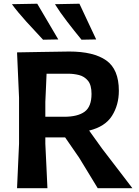

<svg xmlns="http://www.w3.org/2000/svg" viewBox="-20 -988 730 1008"><path d="M69.5 0Q72 -57.5 74.5 -112Q77 -166.5 80 -233.5V-475Q77 -544.5 74.5 -599.2Q72 -654 69.5 -713Q123 -714 195.2 -715.2Q267.5 -716.5 343.5 -717.5Q471.5 -717.5 537.8 -670.8Q604 -624 604 -511.5Q604 -437 568 -380Q532 -323 448 -302.5L516.5 -207Q542 -174 570.2 -137Q598.5 -100 625.8 -64.5Q653 -29 675 0H493Q466.5 -43.5 442.5 -83Q418.5 -122.5 395.5 -160L322 -266.5H218V-233.5Q221 -166.5 223.8 -112.2Q226.5 -58 229 0ZM338.5 -601H224.5Q223 -566.5 221.5 -530.5Q220 -494.5 218 -453V-375H317Q388 -375 424.2 -401.5Q460.5 -428 460.5 -495Q460.5 -541.5 441.8 -564.2Q423 -587 395 -594Q367 -601 338.5 -601ZM206 -779.5Q163.5 -824.5 118.2 -874.5Q73 -924.5 42.5 -966L175.5 -968.5Q203 -922 230.5 -875.2Q258 -828.5 286 -781ZM408 -779.5Q371 -824.5 332.5 -874.5Q294 -924.5 268.5 -966L397 -968.5Q419 -921.5 440.8 -875Q462.5 -828.5 485 -781Z"/></svg>

Font: Commissioner Loud SemiBold
Style: Regular
Weight: 600
Designer: Kostas Bartsokas
Foundry: Kostas Bartsokas
Version: Version 1.000; ttfautohint (v1.8.3)